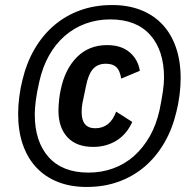

<svg xmlns="http://www.w3.org/2000/svg" viewBox="-20 -730 756 762"><path d="M331 -45Q384 -45 430 -62Q476 -79 512 -111Q548 -143 574 -188.5Q600 -234 613 -292Q622 -336 626.5 -367.5Q631 -399 631 -422Q631 -530 576 -591.5Q521 -653 418 -653Q365 -653 319 -636Q273 -619 236.5 -587Q200 -555 174.5 -509.5Q149 -464 136 -406Q126 -362 122 -330.5Q118 -299 118 -276Q118 -168 173 -106.5Q228 -45 331 -45ZM324 12Q260 12 209.5 -8Q159 -28 124 -65.5Q89 -103 70.5 -156.5Q52 -210 52 -278Q52 -310 56.5 -345.5Q61 -381 69 -412Q85 -480 117 -535Q149 -590 194.5 -629Q240 -668 298 -689Q356 -710 425 -710Q489 -710 539.5 -690Q590 -670 625 -632.5Q660 -595 678.5 -541Q697 -487 697 -420Q697 -388 692.5 -352.5Q688 -317 680 -286Q664 -218 632 -163Q600 -108 554.5 -69Q509 -30 451 -9Q393 12 324 12ZM350 -147Q283 -147 247.5 -185.5Q212 -224 212 -291Q212 -309 214.5 -333Q217 -357 221 -374Q238 -456 285.5 -503.5Q333 -551 405 -551Q461 -551 494.5 -522.5Q528 -494 535 -449L461 -418Q456 -450 442 -463.5Q428 -477 400 -477Q367 -477 348.5 -455.5Q330 -434 321 -387L307 -320Q304 -303 304 -285Q304 -221 358 -221Q417 -221 441 -287L505 -246Q482 -196 441.5 -171.5Q401 -147 350 -147Z"/></svg>

Font: IBM Plex Sans Condensed SemiBold
Style: Italic
Weight: 600
Width: 3
Italic angle: -11°
Designer: Mike Abbink, Paul van der Laan, Pieter van Rosmalen
Foundry: Bold Monday
Version: Version 1.3